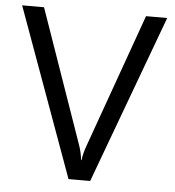

<svg xmlns="http://www.w3.org/2000/svg" viewBox="-51 -747 723 795"><g transform="rotate(5 310.5 -350.0)"><path d="M612 -700 353 0H263L9 -700H100L294 -145Q299 -131 302.5 -116Q306 -101 308 -83H310Q313 -111 326 -146L524 -700Z"/></g></svg>

Font: A_ThatdaokhamC
Style: Regular
Weight: 400
Designer: Rangsiwut Chaisin
Foundry: Rangsiwut Chaisin
Version: Version 1.000